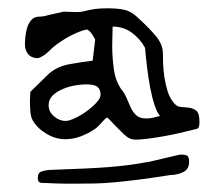

<svg xmlns="http://www.w3.org/2000/svg" viewBox="-20 -691 535 462"><path d="M71 -263Q71 -275 79 -278Q87 -281 97 -282Q151 -284 184.5 -285.5Q218 -287 242 -289Q266 -291 286.5 -293.5Q307 -296 334 -301Q337 -301 349 -304Q361 -307 374.5 -310Q388 -313 400 -316Q412 -319 415 -319Q429 -319 432 -315Q435 -311 435 -301Q435 -284 421 -277Q407 -270 391 -270Q347 -263 315.5 -259Q284 -255 257.5 -252.5Q231 -250 207.5 -249.5Q184 -249 156 -249Q151 -249 140 -249Q129 -249 117 -249.5Q105 -250 93.5 -250.5Q82 -251 78 -251Q73 -253 72 -256Q71 -259 71 -263ZM52 -448Q52 -450 52.5 -458.5Q53 -467 53 -470L97 -513Q117 -531 147 -536.5Q177 -542 203 -545L209 -595Q209 -597 203 -606.5Q197 -616 190 -620Q180 -619 160 -610Q140 -601 122 -588Q111 -581 98.5 -568.5Q86 -556 72 -551Q56 -551 48 -560.5Q40 -570 40 -584Q40 -591 41 -602.5Q42 -614 45.5 -625Q49 -636 56 -643.5Q63 -651 75 -651Q81 -651 85.5 -652Q90 -653 96 -654.5Q102 -656 111 -658Q120 -660 134 -663Q136 -663 146.5 -662.5Q157 -662 165 -662Q174 -662 180 -663.5Q186 -665 192.5 -666.5Q199 -668 209.5 -669.5Q220 -671 240 -671Q263 -671 279 -667.5Q295 -664 309 -651Q344 -619 358 -600.5Q372 -582 372 -562Q372 -553 372.5 -538Q373 -523 375.5 -506Q378 -489 383 -472.5Q388 -456 397 -445Q405 -434 416 -433.5Q427 -433 436.5 -431.5Q446 -430 453 -424Q460 -418 460 -397Q460 -392 459 -387.5Q458 -383 454 -381Q434 -376 412.5 -371Q391 -366 370.5 -362.5Q350 -359 333.5 -357Q317 -355 307 -355Q293 -355 284 -363Q280 -366 272.5 -373.5Q265 -381 257.5 -388.5Q250 -396 244.5 -402Q239 -408 238 -408Q236 -408 232.5 -404.5Q229 -401 225 -396.5Q221 -392 216.5 -387.5Q212 -383 209 -381Q193 -370 174.5 -363Q156 -356 137 -356Q114 -356 92 -369Q70 -382 59 -401Q54 -409 53 -423.5Q52 -438 52 -448ZM97 -438Q97 -422 110 -411Q123 -400 138 -400Q146 -400 160 -406.5Q174 -413 188 -423Q202 -433 212 -444Q222 -455 222 -463Q222 -476 214.5 -482Q207 -488 187 -488Q176 -488 161 -485.5Q146 -483 131.5 -477Q117 -471 107 -461.5Q97 -452 97 -438ZM251 -627Q251 -616 250.5 -604.5Q250 -593 250 -582Q250 -552 254 -524Q258 -496 272 -476Q279 -468 284 -456.5Q289 -445 294 -433.5Q299 -422 307.5 -414Q316 -406 331 -406Q341 -406 347.5 -407.5Q354 -409 365 -412Q358 -420 352 -438Q346 -456 341.5 -479.5Q337 -503 334 -528Q331 -553 329 -576Q317 -598 297 -612.5Q277 -627 251 -627Z"/></svg>

Font: Miltonian
Style: Regular
Weight: 400
Designer: Pablo Impallari
Foundry: Pablo Impallari
Version: Version 1.008